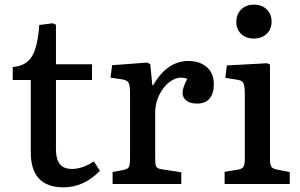

<svg xmlns="http://www.w3.org/2000/svg" viewBox="-20 -782 1274 816"><path d="M250 14.2Q110.8 14.2 110.8 -134.8V-441.9H34.2V-497.1Q92.3 -502 116.5 -543.5Q140.6 -585 147 -675.8L204.1 -683.1L217.8 -676.8V-508.8H371.1V-441.9H217.8V-147Q217.8 -105.5 234.1 -84.7Q250.5 -64 286.1 -64Q331.1 -64 378.9 -96.2L404.8 -56.2Q336.4 14.2 250 14.2Z M458.5 0V-50.8L506.8 -60.1Q523.9 -63.5 528.3 -73.7Q532.7 -84 532.7 -107.9V-382.8Q532.7 -418 526.9 -429.7Q521 -441.4 498.5 -444.8L449.7 -452.1L456.5 -504.9L606.4 -516.1L618.7 -508.8L627.4 -419.9H630.9Q690.4 -522.9 780.8 -522.9Q828.1 -522.9 858.4 -497.3Q888.7 -471.7 888.7 -422.9Q888.7 -384.8 870.8 -363.3Q853 -341.8 817.9 -341.8Q788.1 -341.8 772 -354.5Q755.9 -367.2 755.9 -388.2Q755.9 -408.7 775.9 -446.8Q745.1 -459.5 713.1 -441.7Q681.2 -423.8 660.4 -385.5Q639.6 -347.2 639.6 -303.2V-106Q639.6 -83 643.8 -74.5Q647.9 -65.9 664.6 -63L750.5 -49.8V0Z M1058.6 -618.2Q1025.4 -618.2 1004.9 -637.9Q984.4 -657.7 984.4 -689.9Q984.4 -721.7 1005.1 -741.9Q1025.9 -762.2 1058.6 -762.2Q1092.8 -762.2 1113.5 -742.2Q1134.3 -722.2 1134.3 -689.9Q1134.3 -658.2 1113.3 -638.2Q1092.3 -618.2 1058.6 -618.2ZM934.6 0V-51.8L990.7 -61Q1010.7 -64.5 1015.6 -74.5Q1020.5 -84.5 1020.5 -109.9V-381.8Q1020.5 -417.5 1014.4 -429.2Q1008.3 -440.9 984.4 -443.8L937.5 -451.2L944.3 -503.9L1115.7 -513.2L1127.4 -507.8V-106.9Q1127.4 -83.5 1133.1 -74Q1138.7 -64.5 1158.7 -61L1211.4 -50.8V0Z"/></svg>

Font: Literata Book Medium
Style: Regular
Weight: 500
Designer: Latin by Veronika Burian and Jose Scaglione. Greek by Irene Vlachou. Cyrillic by Vera Evstafieva
Foundry: TypeTogether
Version: Version 2.003;PS 002.003;hotconv 1.0.88;makeotf.lib2.5.64775